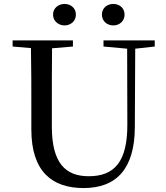

<svg xmlns="http://www.w3.org/2000/svg" viewBox="-20 -937 843 974"><path d="M307 -808C338 -808 365 -829 365 -863C365 -897 338 -917 307 -917C278 -917 249 -897 249 -863C249 -829 278 -808 307 -808ZM555 -808C585 -808 612 -829 612 -863C612 -897 585 -917 555 -917C524 -917 497 -897 497 -863C497 -829 524 -808 555 -808ZM505 -701 625 -690 626 -308C627 -118 562 -43 430 -43C312 -43 243 -110 243 -295V-394C243 -494 243 -594 244 -692L350 -701V-732H44V-701L137 -693C139 -594 139 -493 139 -394V-280C139 -65 246 17 404 17C572 17 663 -82 664 -291L666 -690L765 -701V-732H505Z"/></svg>

Font: Noto Serif TC Medium
Style: Regular
Weight: 500
Designer: Ryoko NISHIZUKA 西塚涼子 (kana & ideographs); Frank Grießhammer (Latin, Greek & Cyrillic); Wenlong ZHANG 张文龙 (bopomofo); San
Foundry: Adobe
Version: Version 2.001;hotconv 1.1.0;makeotfexe 2.6.0